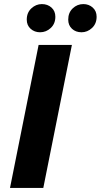

<svg xmlns="http://www.w3.org/2000/svg" viewBox="-20 -920 493 940"><path d="M29 0 169 -700H332L192 0ZM379 -762Q351 -762 332.5 -779Q314 -796 314 -824Q314 -858 336 -879Q358 -900 388 -900Q415 -900 434 -883Q453 -866 453 -838Q453 -804 430.5 -783Q408 -762 379 -762ZM176 -762Q149 -762 130 -779Q111 -796 111 -824Q111 -858 133.5 -879Q156 -900 185 -900Q213 -900 232 -883Q251 -866 251 -838Q251 -804 228.5 -783Q206 -762 176 -762Z"/></svg>

Font: Montserrat
Style: Bold Italic
Weight: 700
Italic angle: -11.3°
Designer: Julieta Ulanovsky
Foundry: Julieta Ulanovsky
Version: Version 9.000; ttfautohint (v1.8.4.7-5d5b)